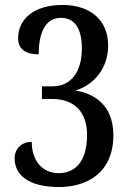

<svg xmlns="http://www.w3.org/2000/svg" viewBox="-20 -744 520 774"><path d="M218 10C325 10 437 -43 437 -199C437 -325 354 -368 284 -379C360 -402 416 -470 416 -560C416 -665 342 -724 232 -724C113 -724 53 -664 53 -590C53 -541 90 -525 136 -525C136 -604 158 -672 226 -672C283 -672 310 -626 310 -549C310 -455 267 -396 192 -396H149V-345H190C283 -345 331 -289 331 -200C331 -87 278 -46 217 -46C148 -46 108 -99 108 -172C69 -172 39 -147 39 -105C39 -42 91 10 218 10Z"/></svg>

Font: Noto Serif Georgian Condensed Medium
Style: Regular
Weight: 500
Width: 3
Designer: Monotype Design Team, Akaki Razmadze
Foundry: Google LLC
Version: Version 2.003